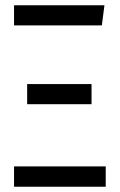

<svg xmlns="http://www.w3.org/2000/svg" viewBox="-20 -708 454 728"><path d="M376 -688 366.2 -611.8H33.2V-688ZM327.1 -389.2V-313H83V-389.2ZM380.9 -77.1V0H33.2V-77.1Z"/></svg>

Font: Fira Sans Compressed Book
Style: Regular
Weight: 350
Width: 1
Designer: Carrois Corporate & Edenspiekermann AG
Foundry: Carrois Corporate GbR & Edenspiekermann AG
Version: Version 4.203;PS 004.203;hotconv 1.0.88;makeotf.lib2.5.64775